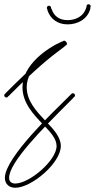

<svg xmlns="http://www.w3.org/2000/svg" viewBox="-30 -561 448 906"><path d="M42 325C119 325 257 208 257 128C257 85 221 47 185 10C142 -36 96 -84 96 -150C96 -242 203 -317 268 -346C274 -348 276 -353 273 -359C270 -365 266 -367 260 -364C192 -334 76 -254 76 -150C76 -76 127 -22 171 24C207 61 237 93 237 128C237 196 109 305 42 305C23 305 13 295 13 278C13 204 173 44 294 -77L314 -97C319 -102 319 -106 314 -111C309 -116 306 -117 304 -115L300 -111L280 -91C235 -46 -7 181 -7 278C-7 306 12 325 42 325ZM0 -101C6 -101 10 -106 10 -111C10 -116 6 -121 0 -121C-6 -121 -10 -116 -10 -111C-10 -106 -6 -101 0 -101ZM12 -109C139 -236 197 -284 274 -341C279 -345 280 -350 276 -355C272 -360 267 -361 262 -357C185 -300 126 -251 -2 -123C-5 -120 -5 -116 0 -111C5 -106 9 -106 12 -109ZM314 -101C320 -101 324 -106 324 -111C324 -116 320 -121 314 -121C308 -121 304 -116 304 -111C304 -106 308 -101 314 -101ZM276 -345C282 -345 286 -350 286 -355C286 -360 282 -365 276 -365C270 -365 266 -360 266 -355C266 -350 270 -345 276 -345ZM276 -345C282 -345 286 -350 286 -355C286 -360 282 -365 276 -365C270 -365 266 -360 266 -355C266 -350 270 -345 276 -345ZM273 -349C278 -349 283 -354 283 -359C283 -364 278 -369 273 -369C268 -369 263 -364 263 -359C263 -354 268 -349 273 -349ZM273 -349C278 -349 283 -354 283 -359C283 -364 278 -369 273 -369C268 -369 263 -364 263 -359C263 -354 268 -349 273 -349ZM267 -351C268 -350 271 -351 276 -355C281 -359 284 -362 283 -363C282 -364 278 -363 273 -359C268 -355 266 -352 267 -351ZM201 -514C206 -514 211 -518 211 -524C211 -530 206 -534 201 -534C196 -534 191 -530 191 -524C191 -518 196 -514 201 -514ZM289 -446C335 -446 382 -469 396 -519C398 -526 394 -530 388 -531C381 -532 378 -529 376 -523C365 -484 327 -466 289 -466C250 -466 225 -485 214 -517C212 -523 208 -526 201 -524C195 -522 192 -518 194 -512C208 -472 241 -446 289 -446ZM388 -521C394 -521 398 -526 398 -531C398 -536 394 -541 388 -541C382 -541 378 -536 378 -531C378 -526 382 -521 388 -521Z"/></svg>

Font: Mistral SingleLine Outline
Style: Regular
Weight: 300
Designer: François Chastanet, Élisa Garzelli, Anais Alves, Morgane Autin
Foundry: institut supérieur des arts et du design Toulouse / isdaT
Version: Version 1.000;Glyphs 3.3 (3337)